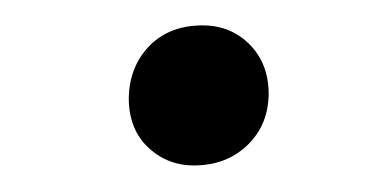

<svg xmlns="http://www.w3.org/2000/svg" viewBox="-20 -431 298 150"><path d="M80.6 -300.8ZM80.6 -354.5Q81.1 -378.4 95.9 -394.3Q110.8 -410.2 135.3 -411.1Q158.7 -412.1 174.3 -397Q189.9 -381.8 189.9 -357.4Q189.5 -333.5 173.8 -318.1Q158.2 -302.7 134.3 -301.8Q112.3 -300.8 96.4 -315.2Q80.6 -329.6 80.6 -354.5Z"/></svg>

Font: Roboto
Style: Italic
Weight: 400
Italic angle: -12°
Designer: Google
Version: Version 2.134; 2016; ttfautohint (v1.6)